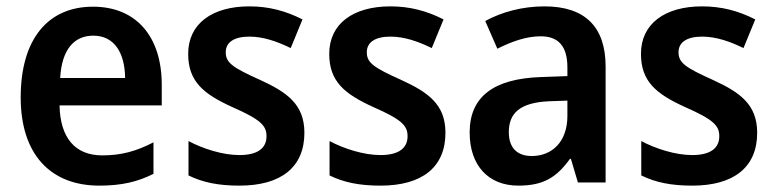

<svg xmlns="http://www.w3.org/2000/svg" viewBox="-20 -573 2435 603"><path d="M272 -552C132 -552 45 -452 45 -267C45 -89 138 10 292 10C362 10 412 -2 462 -27V-126C408 -98 361 -85 301 -85C216 -85 169 -140 167 -242H488V-307C488 -458 408 -552 272 -552ZM273 -461C340 -461 372 -406 373 -328H169C174 -418 213 -461 273 -461Z M936 -156C936 -245 882 -283 797 -322C710 -361 689 -376 689 -409C689 -440 715 -458 763 -458C807 -458 850 -443 893 -422L930 -512C877 -539 824 -553 763 -553C647 -553 571 -499 571 -404C571 -317 619 -278 709 -237C800 -197 817 -178 817 -145C817 -109 791 -86 732 -86C679 -86 617 -106 572 -130V-22C617 0 666 10 732 10C863 10 936 -48 936 -156Z M1379 -156C1379 -245 1325 -283 1240 -322C1153 -361 1132 -376 1132 -409C1132 -440 1158 -458 1206 -458C1250 -458 1293 -443 1336 -422L1373 -512C1320 -539 1267 -553 1206 -553C1090 -553 1014 -499 1014 -404C1014 -317 1062 -278 1152 -237C1243 -197 1260 -178 1260 -145C1260 -109 1234 -86 1175 -86C1122 -86 1060 -106 1015 -130V-22C1060 0 1109 10 1175 10C1306 10 1379 -48 1379 -156Z M1690 -553C1620 -553 1555 -535 1504 -507L1542 -420C1588 -443 1633 -459 1678 -459C1732 -459 1762 -430 1762 -361V-334L1679 -331C1530 -326 1455 -269 1455 -157C1455 -53 1514 10 1608 10C1687 10 1728 -16 1770 -74H1773L1795 0H1882V-364C1882 -490 1816 -553 1690 -553ZM1705 -255 1762 -257V-209C1762 -128 1714 -83 1650 -83C1607 -83 1578 -106 1578 -158C1578 -217 1612 -251 1705 -255Z M2358 -156C2358 -245 2304 -283 2219 -322C2132 -361 2111 -376 2111 -409C2111 -440 2137 -458 2185 -458C2229 -458 2272 -443 2315 -422L2352 -512C2299 -539 2246 -553 2185 -553C2069 -553 1993 -499 1993 -404C1993 -317 2041 -278 2131 -237C2222 -197 2239 -178 2239 -145C2239 -109 2213 -86 2154 -86C2101 -86 2039 -106 1994 -130V-22C2039 0 2088 10 2154 10C2285 10 2358 -48 2358 -156Z"/></svg>

Font: Noto Sans Ethiopic SemiCondensed SemiBold
Style: Regular
Weight: 600
Width: 4
Designer: Monotype Design Team
Foundry: Monotype Imaging Inc.
Version: Version 2.102